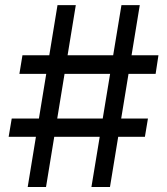

<svg xmlns="http://www.w3.org/2000/svg" viewBox="-20 -748 669 768"><path d="M345.7 0 465.8 -727.5H539.1L419.9 0ZM14.6 -200.7 26.9 -273.9H571.8L559.6 -200.7ZM90.8 0 210 -727.5H283.2L164.1 0ZM57.6 -452.6 69.8 -526.9H613.8L602.5 -452.6Z"/></svg>

Font: Inter 16pt
Style: Regular
Weight: 400
Version: Version 4.001;git-66647c0bb